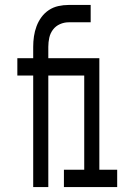

<svg xmlns="http://www.w3.org/2000/svg" viewBox="-20 -755 540 775"><path d="M114 0V-450H50V-520H114V-566Q114 -587 117 -608Q120 -629 127.5 -649Q135 -669 147.5 -686Q160 -703 177.5 -714.5Q195 -726 215.5 -730.5Q236 -735 257 -735H346V-665H257Q239 -665 222 -657.5Q205 -650 194 -635.5Q183 -621 179 -603Q175 -585 175 -566V-520H310V-450H175V0ZM238 0V-70H320V-450H247V-520H381V-70H453V0Z"/></svg>

Font: Iosevka Fixed
Style: Regular
Weight: 400
Monospace: yes
Designer: Belleve Invis
Foundry: Belleve Invis
Version: Version 33.2.4